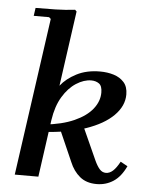

<svg xmlns="http://www.w3.org/2000/svg" viewBox="-53 -781 656 835"><g transform="rotate(5 275.0 -363.5)"><path d="M400 10Q355 10 326.5 -13.5Q298 -37 282 -76L220 -217L321 -236L386 -92Q397 -68 408.5 -55Q420 -42 436 -42Q452 -42 466.5 -55Q481 -68 496 -96L527 -79Q505 -32 472.5 -11Q440 10 400 10ZM373 -479Q405 -479 432.5 -470.5Q460 -462 477.5 -442.5Q495 -423 495 -389Q495 -339 453 -297Q411 -255 333.5 -228.5Q256 -202 149 -196L150 -228Q228 -236 280.5 -259.5Q333 -283 359.5 -316.5Q386 -350 386 -388Q386 -417 372 -427Q358 -437 338 -437Q306 -437 272.5 -415.5Q239 -394 214 -352.5Q189 -311 180 -250L145 0H42L139 -688L131 -695H64L69 -730Q112 -730 156.5 -731Q201 -732 241 -737L248 -730L202 -402Q227 -434 270.5 -456.5Q314 -479 373 -479Z"/></g></svg>

Font: Brygada 1918 SemiBold
Style: Italic
Weight: 600
Italic angle: -8°
Designer: Mateusz Machalski | Borys Kosmynka | Przemek Hoffer
Foundry: NIEPODLEGLA 2018
Version: Version 3.006